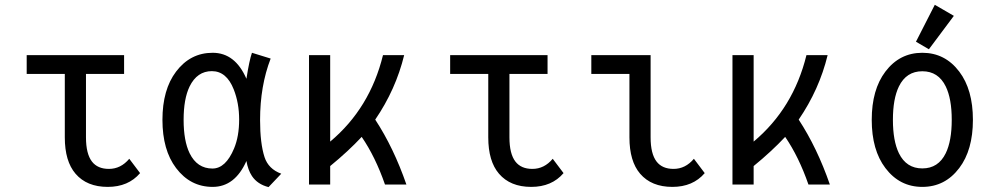

<svg xmlns="http://www.w3.org/2000/svg" viewBox="-20 -766 4142 797"><path d="M561.5 -47.4Q512.7 9.8 427.2 9.8Q340.3 9.8 293.5 -44.9Q249 -96.7 249 -195.8V-459H90.8V-537.1H495.1V-459H336.9V-195.8Q336.9 -127.4 361.8 -95.2Q385.3 -64.9 432.1 -64.9Q481.4 -64.9 516.6 -106.9Z M861.8 -66.4Q917 -66.4 951.7 -149.9Q972.7 -200.2 972.7 -270Q972.7 -337.9 950.2 -395Q920.4 -470.7 859.4 -470.7Q798.3 -470.7 767.1 -407.2Q742.2 -356 742.2 -268.6Q742.2 -181.2 767.1 -129.9Q798.3 -66.4 861.8 -66.4ZM862.8 9.8Q770 9.8 710.9 -68.4Q654.3 -143.1 654.3 -268.6Q654.3 -394 710.9 -468.8Q770 -546.9 862.8 -546.9Q956.1 -546.9 1002.9 -439Q1015.1 -516.6 1025.9 -546.9L1103.5 -522.9Q1059.6 -409.2 1059.6 -267.6Q1059.6 -170.9 1078.1 -113.8Q1094.2 -64.5 1147.5 -44.9L1094.7 10.7Q1048.8 -1 1025.9 -35.2Q1009.3 -60.5 1002.9 -97.7Q955.1 9.8 862.8 9.8Z M1262.7 0V-537.1H1350.6V-178.2Q1515.6 -316.4 1569.8 -537.1H1657.7Q1623 -394.5 1537.6 -269.5Q1614.3 -152.3 1667 0H1578.1Q1538.1 -115.2 1481.4 -197.8Q1425.3 -137.7 1350.6 -76.7V0Z M2319.3 -47.4Q2270.5 9.8 2185.1 9.8Q2098.1 9.8 2051.3 -44.9Q2006.8 -96.7 2006.8 -195.8V-459H1848.6V-537.1H2252.9V-459H2094.7V-195.8Q2094.7 -127.4 2119.6 -95.2Q2143.1 -64.9 2189.9 -64.9Q2239.3 -64.9 2274.4 -106.9Z M2905.3 -47.4Q2856.4 9.8 2771 9.8Q2684.1 9.8 2637.2 -44.9Q2592.8 -96.7 2592.8 -195.8V-459H2434.6V-537.1H2680.7V-195.8Q2680.7 -127.4 2705.6 -95.2Q2729 -64.9 2775.9 -64.9Q2825.2 -64.9 2860.4 -106.9Z M3020.5 0V-537.1H3108.4V-178.2Q3273.4 -316.4 3327.6 -537.1H3415.5Q3380.9 -394.5 3295.4 -269.5Q3372.1 -152.3 3424.8 0H3335.9Q3295.9 -115.2 3239.3 -197.8Q3183.1 -137.7 3108.4 -76.7V0Z M3905.8 -129.9Q3930.7 -181.2 3930.7 -268.6Q3930.7 -356 3905.8 -407.2Q3875 -470.2 3808.6 -470.2Q3742.2 -470.2 3711.4 -407.2Q3686.5 -356 3686.5 -268.6Q3686.5 -181.2 3711.4 -129.9Q3742.2 -66.9 3808.6 -66.9Q3875 -66.9 3905.8 -129.9ZM3655.3 -68.4Q3598.6 -143.1 3598.6 -268.6Q3598.6 -394 3655.3 -468.8Q3714.4 -546.9 3808.6 -546.9Q3902.8 -546.9 3961.9 -468.8Q4018.6 -394 4018.6 -268.6Q4018.6 -143.1 3961.9 -68.4Q3902.8 9.8 3808.6 9.8Q3714.4 9.8 3655.3 -68.4ZM3860.4 -746.1 3939.5 -700.2 3835.9 -561.5 3782.2 -592.8Z"/></svg>

Font: Consola Mono
Style: Book
Weight: 400
Monospace: yes
Designer: Wojciech Kalinowski "wmk69" (wmk69@o2.pl)
Foundry: Wojciech Kalinowski "wmk69" (wmk69@o2.pl)
Version: Version 2.1.0